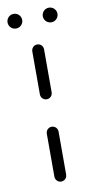

<svg xmlns="http://www.w3.org/2000/svg" viewBox="-113 -681 345 715"><g transform="rotate(-10 59.5 -323.0)"><path d="M59.3 0Q53.3 0 48.1 -3Q43 -5.9 40 -11.1Q37 -16.3 37 -22.2V-185.2Q37 -191.1 40 -196.3Q43 -201.5 48.1 -204.4Q53.3 -207.4 59.3 -207.4Q65.2 -207.4 70.4 -204.4Q75.6 -201.5 78.5 -196.3Q81.5 -191.1 81.5 -185.2V-22.2Q81.5 -16.3 78.5 -11.1Q75.6 -5.9 70.4 -3Q65.2 0 59.3 0ZM59.3 -311.1Q53.3 -311.1 48.1 -314.1Q43 -317 40 -322.2Q37 -327.4 37 -333.3V-496.3Q37 -502.2 40 -507.4Q43 -512.6 48.1 -515.6Q53.3 -518.5 59.3 -518.5Q65.2 -518.5 70.4 -515.6Q75.6 -512.6 78.5 -507.4Q81.5 -502.2 81.5 -496.3V-333.3Q81.5 -327.4 78.5 -322.2Q75.6 -317 70.4 -314.1Q65.2 -311.1 59.3 -311.1ZM98.1 -618.1Q98.1 -625.6 101.9 -632Q105.6 -638.5 112 -642.2Q118.5 -645.9 125.9 -645.9Q133.3 -645.9 139.8 -642.2Q146.3 -638.5 150 -632Q153.7 -625.6 153.7 -618.1Q153.7 -610.7 150 -604.3Q146.3 -597.8 139.8 -594.1Q133.3 -590.4 125.9 -590.4Q118.5 -590.4 112 -594.1Q105.6 -597.8 101.9 -604.3Q98.1 -610.7 98.1 -618.1ZM-35.2 -618.1Q-35.2 -625.6 -31.5 -632Q-27.8 -638.5 -21.3 -642.2Q-14.8 -645.9 -7.4 -645.9Q0 -645.9 6.5 -642.2Q13 -638.5 16.7 -632Q20.4 -625.6 20.4 -618.1Q20.4 -610.7 16.7 -604.3Q13 -597.8 6.5 -594.1Q0 -590.4 -7.4 -590.4Q-14.8 -590.4 -21.3 -594.1Q-27.8 -597.8 -31.5 -604.3Q-35.2 -610.7 -35.2 -618.1Z"/></g></svg>

Font: 26F Galaxy Sans
Style: Regular
Weight: 400
Designer: C₂₉H₂₅N₃O₅
Version: Version 1.100;FEAKit 1.0